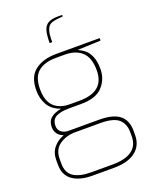

<svg xmlns="http://www.w3.org/2000/svg" viewBox="-177 -838 926 1175"><g transform="rotate(-20 285.5 -251.0)"><path d="M546 70V98Q546 167 496.5 205Q447 243 356 243H216Q134 243 87 209.5Q40 176 40 108V78Q40 30 66.5 -2.5Q93 -35 135 -50Q111 -58 97 -76.5Q83 -95 83 -121Q83 -159 106 -179Q129 -199 175 -208Q118 -228 94.5 -270Q71 -312 71 -364Q71 -453 123.5 -493Q176 -533 263 -533H545V-517L394 -511Q419 -499 437.5 -484.5Q456 -470 470.5 -438Q485 -406 485 -354Q485 -288 441.5 -240.5Q398 -193 300 -193H223Q165 -193 136 -176.5Q107 -160 107 -121Q107 -93 126.5 -79Q146 -65 171 -65H371Q462 -65 504 -31Q546 3 546 70ZM236 -215H298Q461 -215 461 -354Q461 -437 420.5 -474Q380 -511 311 -511H253Q177 -511 136 -476.5Q95 -442 95 -364Q95 -287 132 -251Q169 -215 236 -215ZM524 73Q524 17 490 -13Q456 -43 371 -43H209Q149 -43 105.5 -13Q62 17 62 78V108Q62 169 102 195Q142 221 216 221H356Q437 221 480.5 190.5Q524 160 524 98ZM351 -745H378V-735L346 -732Q315 -729 298 -720.5Q281 -712 272 -686.5Q263 -661 264 -609H247Q247 -662 255.5 -690.5Q264 -719 286 -732Q308 -745 351 -745Z"/></g></svg>

Font: Exo Thin
Style: Regular
Weight: 250
Designer: Natanael Gama
Foundry: Natanael Gama
Version: Version 1.500; ttfautohint (v1.6)